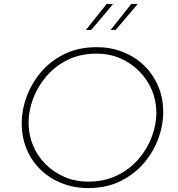

<svg xmlns="http://www.w3.org/2000/svg" viewBox="-20 -954 907 981"><path d="M430 7Q360 7 298 -17Q236 -41 189.5 -85Q143 -129 117 -190Q91 -251 91 -326Q91 -392 116 -460Q141 -528 189.5 -585.5Q238 -643 309.5 -678Q381 -713 475 -713Q545 -713 606.5 -689Q668 -665 714.5 -621Q761 -577 787.5 -515.5Q814 -454 814 -380Q814 -314 789 -246Q764 -178 715.5 -121Q667 -64 595.5 -28.5Q524 7 430 7ZM431 -26Q514 -26 579 -58Q644 -90 688.5 -142Q733 -194 756 -256.5Q779 -319 779 -378Q779 -439 756 -493.5Q733 -548 691.5 -590Q650 -632 594.5 -656Q539 -680 473 -680Q390 -680 325.5 -648Q261 -616 216.5 -563.5Q172 -511 149 -449.5Q126 -388 126 -327Q126 -266 148.5 -211.5Q171 -157 212.5 -115.5Q254 -74 309.5 -50Q365 -26 431 -26ZM558 -934Q531 -901 502.5 -867.5Q474 -834 446 -801H419Q445 -834 472 -867.5Q499 -901 525 -934ZM684 -934Q656 -901 627.5 -867.5Q599 -834 571 -801H545Q571 -834 598 -867.5Q625 -901 651 -934Z"/></svg>

Font: Josefin Sans Thin ExtraLight
Style: Italic
Weight: 250
Italic angle: -7°
Version: Version 2.000